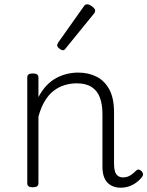

<svg xmlns="http://www.w3.org/2000/svg" viewBox="-20 -857 686 894"><path d="M542 17Q522 17 506 10.5Q490 4 479 -8Q468 -20 462.5 -38.5Q457 -57 457 -82V-326Q457 -371 445 -403Q433 -435 406.5 -452Q380 -469 337 -469Q309 -469 282 -461Q255 -453 231.5 -435.5Q208 -418 189.5 -388Q171 -358 159 -314V-4Q159 6 152.5 10.5Q146 15 132 15Q119 15 113 10.5Q107 6 107 -4V-496Q107 -506 113 -510.5Q119 -515 132 -515Q146 -515 152.5 -510.5Q159 -506 159 -496V-405Q176 -437 197 -459Q218 -481 242.5 -494Q267 -507 292.5 -513Q318 -519 344 -519Q392 -519 429.5 -500Q467 -481 489 -440.5Q511 -400 511 -334V-94Q511 -74 515 -60Q519 -46 528.5 -38.5Q538 -31 553 -31Q563 -31 573 -34Q583 -37 593 -44.5Q603 -52 613 -62Q619 -68 625.5 -67.5Q632 -67 639 -60Q645 -54 646 -47.5Q647 -41 642 -34Q631 -19 614.5 -7Q598 5 580 11Q562 17 542 17ZM273 -623Q266 -623 256 -631Q246 -639 246 -647Q246 -649 247.5 -651.5Q249 -654 251 -659L370 -827Q373 -832 377 -834.5Q381 -837 387 -837Q393 -837 401.5 -832Q410 -827 416.5 -820.5Q423 -814 423 -808Q423 -803 422 -800.5Q421 -798 417 -793L286 -632Q280 -623 273 -623Z"/></svg>

Font: Playwrite US Modern ExtraLight
Style: Regular
Weight: 250
Designer: Veronika Burian, José Scaglione
Foundry: TypeTogether
Version: Version 1.003